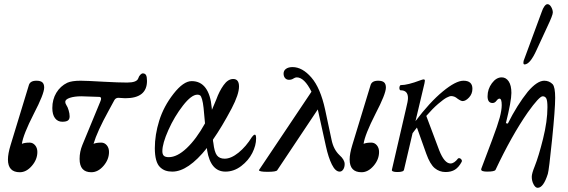

<svg xmlns="http://www.w3.org/2000/svg" viewBox="-20 -812 2727 921"><path d="M75.2 14.2Q18.1 14.2 18.1 -46.9Q18.1 -74.7 30.8 -116.2L118.2 -402.8Q124 -424.8 154.8 -424.8Q174.3 -424.8 183.1 -417Q191.9 -409.2 191.9 -392.1Q191.9 -361.8 142.1 -266.1Q90.8 -165.5 85 -122.1Q98.1 -127.9 122.1 -127.9Q137.7 -127.9 148.4 -115.2Q159.2 -102.5 159.2 -83Q159.2 -46.9 132.8 -16.4Q106.4 14.2 75.2 14.2Z M418 14.2Q361.8 14.2 361.8 -49.8Q361.8 -84 375 -116.2L460.9 -324.2Q470.7 -345.7 457 -347.2Q382.3 -350.1 370.1 -350.1Q337.4 -350.1 315.2 -342.8Q293 -335.4 293 -323.2Q293 -316.4 298.8 -307.1Q304.7 -298.8 309.3 -282.7Q314 -266.6 314 -253.9Q314 -239.7 305.7 -233.9Q297.4 -228 278.8 -228Q256.8 -228 243.9 -245.1Q231 -262.2 231 -293.9Q231 -335 250.2 -366.9Q269.5 -398.9 302.7 -415Q324.7 -424.8 366.7 -424.8Q393.6 -424.8 478 -419.9Q548.8 -416 589.8 -416Q636.2 -416 643.1 -436Q646.5 -446.8 653.1 -453.4Q659.7 -460 665 -460Q675.8 -460 680.4 -451.9Q685.1 -443.8 685.1 -423.8Q685.1 -340.8 581.1 -340.8Q574.2 -340.8 564 -341.8Q553.7 -342.8 547.9 -342.8Q535.2 -342.8 528.8 -332L501 -280.8Q445.8 -180.7 428.7 -122.1Q441.9 -127.9 465.8 -127.9Q481.4 -127.9 492.2 -115.2Q502.9 -102.5 502.9 -83Q502.9 -46.9 476.6 -16.4Q450.2 14.2 418 14.2Z M806.6 11.2Q788.1 11.2 773.9 6.3Q759.8 1.5 747.6 -10.3Q735.4 -22 729 -44.9Q722.7 -67.9 722.7 -101.1Q722.7 -165.5 743.7 -232.9Q765.1 -301.8 812.5 -362.3Q859.9 -422.9 899.4 -422.9Q941.9 -422.9 966.1 -390.1Q990.2 -357.4 995.6 -295.9Q995.6 -294.4 996.1 -290.8Q996.6 -287.1 996.6 -285.2Q1015.6 -329.6 1017.6 -335Q1031.7 -374.5 1052.7 -403.8Q1073.7 -433.1 1098.6 -433.1Q1126.5 -433.1 1126.5 -397Q1126.5 -359.4 1091.3 -292Q1043.9 -202.6 1001.5 -142.1Q1001.5 -134.8 1003.4 -127Q1008.3 -83 1020.5 -66.9Q1032.7 -50.8 1057.6 -50.8Q1088.4 -50.8 1124.3 -79.8Q1160.2 -108.9 1188.5 -154.8Q1196.8 -166 1202.6 -166Q1208.5 -166 1208.5 -147.9Q1208.5 -114.3 1190.2 -78.1Q1171.9 -42 1137 -15.4Q1102.1 11.2 1061.5 11.2Q990.2 11.2 973.6 -90.8Q972.7 -94.7 972.7 -102.1Q882.3 11.2 806.6 11.2ZM758.8 -86.9Q758.8 -71.8 765.9 -64.9Q772.9 -58.1 789.6 -58.1Q829.6 -58.1 875.5 -101.3Q921.4 -144.5 963.4 -220.2Q959.5 -268.6 956.5 -294.7Q953.6 -320.8 949.2 -335.7Q944.8 -350.6 940.2 -354.2Q935.5 -357.9 926.8 -357.9Q898.4 -357.9 857.7 -305.7Q816.9 -253.4 787.8 -188.5Q758.8 -123.5 758.8 -86.9Z M1222.2 3.9 1474.1 -372.1Q1439.9 -440.9 1403.3 -440.9Q1396 -440.9 1387.2 -435.1Q1378.4 -429.2 1366.2 -429.2Q1354.5 -429.2 1347.4 -437.5Q1340.3 -445.8 1340.3 -459Q1340.3 -473.6 1352.1 -481.9Q1363.8 -490.2 1383.3 -490.2Q1430.2 -490.2 1473.6 -440.2Q1517.1 -390.1 1539.6 -286.1L1570.3 -142.1Q1579.6 -95.2 1608.4 -67.9Q1633.3 -45.9 1633.3 -24.9Q1633.3 -9.8 1626.5 0.7Q1619.6 11.2 1609.4 11.2Q1588.9 11.2 1572 -22.7Q1555.2 -56.6 1543.5 -109.9L1504.4 -287.1L1309.6 4.9Q1304.2 12.2 1263.2 12.2Q1222.2 12.2 1222.2 3.9Z M1714.4 14.2Q1657.2 14.2 1657.2 -46.9Q1657.2 -74.7 1669.9 -116.2L1757.3 -402.8Q1763.2 -424.8 1793.9 -424.8Q1813.5 -424.8 1822.3 -417Q1831.1 -409.2 1831.1 -392.1Q1831.1 -361.8 1781.2 -266.1Q1730 -165.5 1724.1 -122.1Q1737.3 -127.9 1761.2 -127.9Q1776.9 -127.9 1787.6 -115.2Q1798.3 -102.5 1798.3 -83Q1798.3 -46.9 1772 -16.4Q1745.6 14.2 1714.4 14.2Z M1886.2 13.2Q1872.1 13.2 1865.2 10.3Q1858.4 7.3 1859.9 2L1928.2 -293Q1937 -327.6 1937 -341.8Q1937 -378.9 1901.9 -378.9Q1897.5 -378.9 1896.2 -385.3Q1895 -391.6 1897 -397.7Q1898.9 -403.8 1903.3 -403.8Q1935.5 -403.8 1996.1 -426.8Q2007.8 -431.2 2012.2 -431.2Q2018.1 -431.2 2018.1 -424.8Q2018.1 -423.8 2016.1 -412.1L1973.1 -231Q2041.5 -321.8 2104 -373.3Q2166.5 -424.8 2203.1 -424.8Q2246.1 -424.8 2246.1 -386.2Q2246.1 -361.8 2230 -344.5Q2213.9 -327.1 2199.2 -327.1Q2190.9 -327.1 2174.3 -338.9Q2160.6 -351.1 2144 -351.1Q2136.7 -351.1 2122.6 -343.8Q2108.4 -336.4 2081.5 -313.5Q2054.7 -290.5 2024.9 -255.9L2086.9 -90.8Q2111.8 -27.8 2141.1 -27.8Q2158.7 -27.8 2177.2 -51.8Q2180.2 -54.2 2185.1 -53Q2189.9 -51.8 2193.6 -46.4Q2197.3 -41 2194.3 -35.2Q2180.7 -9.8 2162.6 1.7Q2144.5 13.2 2117.2 13.2Q2087.9 13.2 2065.4 -5.4Q2043 -23.9 2024.9 -74.2L1980 -200.2Q1976.1 -195.8 1968.3 -185.3Q1960.4 -174.8 1959 -172.9L1918 2Q1916.5 13.2 1886.2 13.2Z M2496.1 -502.9Q2490.7 -502.9 2490.7 -511.2Q2490.7 -517.1 2491.7 -520L2578.1 -753.9Q2584 -772 2591.6 -782Q2599.1 -792 2606 -792Q2616.2 -792 2624 -778.6Q2631.8 -765.1 2631.8 -752Q2631.8 -739.3 2606 -685.1L2553.7 -571.8Q2522.5 -502.9 2496.1 -502.9ZM2559.1 88.9Q2548.3 88.9 2539.6 72.5Q2530.8 56.2 2530.8 36.1Q2530.8 20.5 2544.9 -14.2Q2564 -62 2585 -146.5Q2606 -231 2606 -297.9Q2606 -329.1 2600.6 -339.6Q2595.2 -350.1 2583 -350.1Q2566.9 -350.1 2511.7 -272.9Q2434.1 -161.1 2356.9 2.9Q2352.1 11.2 2316.9 11.2Q2288.1 11.2 2288.1 1Q2288.1 -2 2289.1 -3.9L2340.8 -141.1Q2367.2 -211.4 2377 -247.3Q2386.7 -283.2 2386.7 -308.1Q2386.7 -338.9 2376 -338.9Q2369.1 -338.9 2361.3 -328.4Q2353.5 -317.9 2342.8 -317.9Q2318.8 -317.9 2318.8 -350.1Q2318.8 -384.8 2339.6 -412.8Q2360.4 -440.9 2386.7 -440.9Q2407.2 -440.9 2420.2 -421.6Q2433.1 -402.3 2433.1 -366.2Q2433.1 -327.6 2406.7 -221.2L2416 -219.2Q2460.4 -308.1 2511.7 -372.1Q2556.6 -424.8 2590.8 -424.8Q2614.3 -424.8 2630.9 -408.2Q2643.1 -394.5 2643.1 -342.8Q2643.1 -288.6 2628.2 -142.1Q2613.3 4.4 2607.9 22Q2586.9 88.9 2559.1 88.9Z"/></svg>

Font: Junicode SmCond
Style: Italic
Weight: 400
Width: 4
Italic angle: -11°
Designer: Peter S. Baker
Version: Version 2.206